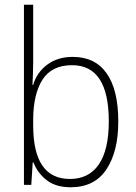

<svg xmlns="http://www.w3.org/2000/svg" viewBox="-20 -780 572 810"><path d="M120 -520Q120 -497 119 -469.5Q118 -442 117 -422H120Q135 -474 179 -507Q223 -540 287 -540Q381 -540 430 -470.5Q479 -401 479 -267Q479 -141 429 -65.5Q379 10 278 10Q216 10 177.5 -19.5Q139 -49 121 -95H118L112 0H81V-760H120ZM284 -505Q198 -505 159 -443.5Q120 -382 120 -274V-251Q120 -25 275 -25Q355 -25 397 -86.5Q439 -148 439 -268Q439 -505 284 -505Z"/></svg>

Font: Noto Sans Kannada SemiCondensed ExtraLight
Style: Regular
Weight: 200
Width: 4
Designer: Jelle Bosma - Monotype Design Team
Foundry: Monotype Imaging Inc.
Version: Version 2.005; ttfautohint (v1.8.4.7-5d5b)